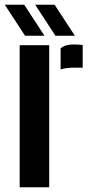

<svg xmlns="http://www.w3.org/2000/svg" viewBox="-38 -791 388 811"><path d="M45.1 0V-600H169.9V0ZM218 -497.6V-586.6Q236.7 -603.2 271.8 -603.2Q283.4 -603.2 294.3 -602.4Q305.3 -601.6 311.3 -600.9V-505.1H273.4Q239.3 -505.1 218 -497.6ZM67.8 -640 -17.8 -771.1H64.2L149.9 -640ZM196.2 -640 110.5 -771.1H192.6L278.3 -640Z"/></svg>

Font: Big Shoulders Stencil Display SC Thin
Style: Regular
Weight: 100
Designer: Patric King
Foundry: XO Type Co
Version: Version 2.001